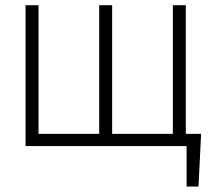

<svg xmlns="http://www.w3.org/2000/svg" viewBox="-20 -550 820 723"><path d="M727.5 152.3H682.6V0H76.2V-530.3H125V-45.9H353.5V-530.3H402.3V-45.9H630.9V-530.3H679.7V-45.9H737.3Z"/></svg>

Font: Pretendard Std ExtraLight
Style: Regular
Weight: 200
Designer: Base glyphs from Inter by Rasmus Andersson; Hangeul glyphs from Noto Sans CJK(Source Han Sans) by Jang Soo-young and Kan
Foundry: Kil Hyung-jin
Version: Version 1.309